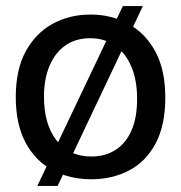

<svg xmlns="http://www.w3.org/2000/svg" viewBox="-20 -578 597 633"><path d="M103 35 385 -558H451L170 35ZM281 13Q210 13 153.5 -17Q97 -47 64.5 -107.5Q32 -168 32 -258Q32 -349 65 -409Q98 -469 153.5 -499.5Q209 -530 278 -530Q348 -530 404 -499Q460 -468 492.5 -407.5Q525 -347 525 -256Q525 -165 493 -105Q461 -45 405.5 -16Q350 13 281 13ZM281 -62Q328 -62 362 -84.5Q396 -107 414 -149Q432 -191 432 -252Q432 -314 413 -358.5Q394 -403 359.5 -427.5Q325 -452 277 -452Q230 -452 196 -428.5Q162 -405 143.5 -361.5Q125 -318 125 -259Q125 -168 166.5 -115Q208 -62 281 -62Z"/></svg>

Font: Bricolage Grotesque 96pt ExtraBold 96pt
Style: Regular
Weight: 400
Version: Version 1.001;gftools[0.9.33.dev8+g029e19f]